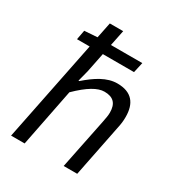

<svg xmlns="http://www.w3.org/2000/svg" viewBox="-170 -822 864 933"><g transform="rotate(30 261.5 -356.0)"><path d="M31 0H107L171 -324C233 -385 280 -412 318 -412C368 -412 391 -387 391 -337C391 -320 388 -306 383 -280L326 0H402L460 -290C466 -317 468 -334 468 -357C468 -432 434 -478 352 -478C294 -478 240 -443 185 -395H181L197 -457L219 -566H394L407 -624H231L249 -712H174L156 -624L84 -619L74 -566H145Z"/></g></svg>

Font: Source Sans Pro
Style: Italic
Weight: 400
Italic angle: -11°
Designer: Paul D. Hunt
Foundry: Adobe Systems Incorporated
Version: Version 3.006;hotconv 1.0.111;makeotfexe 2.5.65597